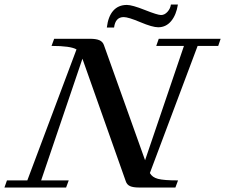

<svg xmlns="http://www.w3.org/2000/svg" viewBox="-53 -836 1004 856"><path d="M652.3 -714.4Q626.5 -714.4 572.8 -737.1Q519 -759.8 498.5 -759.8Q461.4 -759.8 455.6 -713.4H423.3Q429.2 -762.7 451.9 -788.3Q474.6 -814 512.7 -814Q536.1 -814 592.8 -791.5Q649.4 -769 665 -769Q680.7 -769 693.6 -783.2Q706.5 -797.4 709 -815.9H740.2Q732.9 -769.5 710 -741.9Q687 -714.4 652.3 -714.4ZM-33.2 0 -22 -31.7H68.8L288.1 -615.7Q261.7 -631.3 176.8 -631.3L188.5 -663.1H348.1Q375.5 -663.1 390.1 -656.7Q404.8 -650.4 410.2 -635.3L593.8 -121.6L767.1 -631.3H643.6L654.8 -663.1H930.7L919.9 -631.3H828.1L615.2 -64.5Q625.5 -45.4 651.4 -38.6Q677.2 -31.7 740.7 -31.7L729 0H566.9Q540.5 0 526.6 -6.3Q512.7 -12.7 507.8 -27.8L314.5 -574.2L130.4 -31.7H253.4L241.7 0Z"/></svg>

Font: Elstob 10pt Medium
Style: Italic
Weight: 500
Italic angle: -20°
Designer: Peter S. Baker
Version: Version 1.015